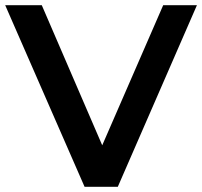

<svg xmlns="http://www.w3.org/2000/svg" viewBox="-25 -720 779 740"><path d="M734 -700H604L369 -160L136 -700H-5L301 0H429Z"/></svg>

Font: Talent
Style: Bold
Weight: 600
Designer: Mike Powis
Version: Version 1.001;hotconv 1.0.109;makeotfexe 2.5.65596